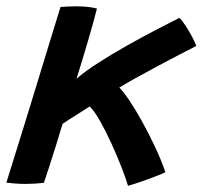

<svg xmlns="http://www.w3.org/2000/svg" viewBox="-30 -564 640 606"><path d="M374 22.5Q368 1 353.8 -35.5Q339.5 -72 321.5 -111.5Q303.5 -151 285.2 -183Q267 -215 253 -228Q244 -222 225.2 -210.2Q206.5 -198.5 189.2 -187.5Q172 -176.5 167.5 -173Q159 -144 147 -105.8Q135 -67.5 124.2 -34.2Q113.5 -1 108.5 13Q79.5 16.5 51.5 16.5Q33.5 16.5 17.8 15.2Q2 14 -10 12.5Q-5.5 -1.5 7 -41.8Q19.5 -82 37 -138.2Q54.5 -194.5 73.5 -256.5Q92.5 -318.5 110.2 -376.5Q128 -434.5 141.5 -478.8Q155 -523 161 -542Q187 -544 213 -544Q230.5 -544 247 -542.2Q263.5 -540.5 276 -537Q265.5 -495.5 247.5 -434Q229.5 -372.5 211.5 -315.5Q238.5 -339 281 -366.2Q323.5 -393.5 371.5 -420.5Q419.5 -447.5 463.2 -470.2Q507 -493 536 -507.5Q545 -499.5 556 -482.5Q567 -465.5 576.5 -447.5Q586 -429.5 589.5 -419Q568.5 -408.5 535.5 -391.2Q502.5 -374 466 -354.5Q429.5 -335 397.5 -317.2Q365.5 -299.5 346.5 -287.5Q358 -277 377 -249Q396 -221 417.2 -182.8Q438.5 -144.5 458.5 -102.2Q478.5 -60 492 -20.5Q483.5 -16 459.5 -6.8Q435.5 2.5 410.5 11Q385.5 19.5 374 22.5Z"/></svg>

Font: Grandstander Medium
Style: Italic
Weight: 500
Italic angle: -15°
Designer: Tyler Finck
Foundry: Etcetera Type Co
Version: Version 1.200; ttfautohint (v1.8.3)